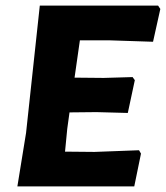

<svg xmlns="http://www.w3.org/2000/svg" viewBox="-20 -665 592 685"><path d="M476 -129 483 -117 459 0H42L73 -191L122 -645H544L552 -633L526 -516L374 -521H265L246 -388L350 -387L453 -390L461 -379L436 -262L324 -265L228 -264L220 -206L212 -124L317 -123Z"/></svg>

Font: Alegreya Sans ExtraBold
Style: Italic
Weight: 800
Italic angle: -7°
Designer: Juan Pablo del Peral
Foundry: Huerta Tipografica
Version: Version 2.007